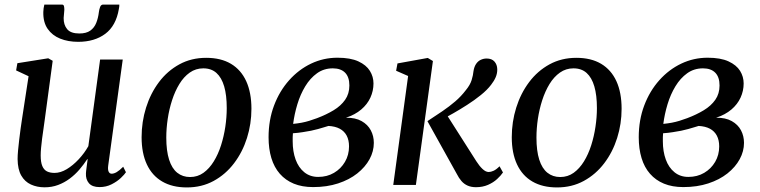

<svg xmlns="http://www.w3.org/2000/svg" viewBox="-20 -809 3327 840"><path d="M175 10.5Q142 10.5 115.2 -1.8Q88.5 -14 73 -41Q57.5 -68 57 -113Q57 -129 59 -151Q61 -173 64 -197.8Q67 -222.5 70.2 -246.5Q73.5 -270.5 76.5 -289.5L105 -475.5L50.5 -501L56 -532.5L191 -554L210.5 -543L176 -287Q173.5 -267 170.2 -245.2Q167 -223.5 164.2 -202.5Q161.5 -181.5 159.8 -162.8Q158 -144 158 -129Q158 -99.5 165 -82.8Q172 -66 185.5 -59.2Q199 -52.5 218.5 -52.5Q245 -52.5 272.2 -69Q299.5 -85.5 324.2 -112Q349 -138.5 366.5 -169.5L418 -548.5H517L453.5 -85.5Q451 -67.5 455.2 -58.2Q459.5 -49 468.5 -49Q478.5 -49 490.5 -56Q502.5 -63 519 -79.5L531 -55.5Q525 -46 508.8 -30.5Q492.5 -15 468.5 -2.8Q444.5 9.5 415.5 9.5Q383.5 9.5 369 -7.5Q354.5 -24.5 356 -51Q356 -54 356.8 -60.8Q357.5 -67.5 358.8 -76.8Q360 -86 361.2 -95.5Q362.5 -105 363.5 -112L362 -113Q346.5 -89.5 327.5 -67.2Q308.5 -45 285 -27.5Q261.5 -10 234.2 0.2Q207 10.5 175 10.5ZM250.5 -789Q258 -789 259.8 -782.5Q261.5 -776 261.5 -766Q261 -758 260 -748.2Q259 -738.5 258.5 -730.5Q258 -700.5 273.8 -681.5Q289.5 -662.5 327 -662.5Q357.5 -662.5 375 -675Q392.5 -687.5 401 -708.8Q409.5 -730 412.5 -755.5Q414 -768 418 -778.5Q422 -789 431.5 -789H502Q502 -785 501.8 -780.8Q501.5 -776.5 500 -769.5Q487.5 -696 440.5 -661Q393.5 -626 322 -626Q278 -626 243.2 -640Q208.5 -654 188.5 -682.8Q168.5 -711.5 169.5 -756.5Q169.5 -764.5 170.8 -772.8Q172 -781 174 -789Z M882 -556Q946.5 -556 990.5 -529.8Q1034.5 -503.5 1057.2 -453.8Q1080 -404 1080 -333Q1080 -267 1060.5 -205.2Q1041 -143.5 1004 -94.8Q967 -46 914.8 -17.5Q862.5 11 797.5 11Q734 11 689.8 -14.8Q645.5 -40.5 622.5 -89.8Q599.5 -139 599.5 -208.5Q599.5 -276 619 -338.2Q638.5 -400.5 675.5 -449.8Q712.5 -499 764.8 -527.5Q817 -556 882 -556ZM869.5 -510Q836.5 -510 810.2 -491.5Q784 -473 764.8 -441.5Q745.5 -410 732.8 -370.5Q720 -331 713.8 -289Q707.5 -247 707.5 -207Q707.5 -149 719.8 -110.5Q732 -72 755.5 -53.2Q779 -34.5 811.5 -34.5Q844.5 -34.5 870.2 -53Q896 -71.5 915.2 -102.8Q934.5 -134 947 -173.2Q959.5 -212.5 965.8 -254.5Q972 -296.5 972 -336Q972 -392.5 960.8 -431Q949.5 -469.5 927 -489.8Q904.5 -510 869.5 -510Z M1350 9.5Q1301.5 9.5 1265.2 -5.5Q1229 -20.5 1204.2 -48.8Q1179.5 -77 1167.2 -117.5Q1155 -158 1155 -208.5Q1155 -284 1179 -347.5Q1203 -411 1245 -458Q1287 -505 1341.2 -530.8Q1395.5 -556.5 1456.5 -556.5Q1513 -556.5 1547.8 -540.5Q1582.5 -524.5 1598.2 -499Q1614 -473.5 1614 -444Q1614 -411.5 1600.5 -382Q1587 -352.5 1560.2 -329.8Q1533.5 -307 1493.5 -294Q1535 -294.5 1562 -279.2Q1589 -264 1602.2 -239Q1615.5 -214 1615.5 -184Q1615.5 -147 1596.8 -112.5Q1578 -78 1543 -50.2Q1508 -22.5 1459 -6.5Q1410 9.5 1350 9.5ZM1372 -35Q1411 -35 1441.2 -52.8Q1471.5 -70.5 1489.2 -100.8Q1507 -131 1507 -168.5Q1507 -196 1496.8 -215.5Q1486.5 -235 1466.5 -245.8Q1446.5 -256.5 1417 -258Q1409.5 -256 1397.8 -252.2Q1386 -248.5 1371.5 -244.5Q1357 -240.5 1340.5 -237Q1324 -234 1304.2 -230.8Q1284.5 -227.5 1261.5 -226Q1260.5 -217.5 1260.5 -208.8Q1260.5 -200 1260.5 -190.5Q1260.5 -146.5 1273.2 -111.2Q1286 -76 1311.2 -55.5Q1336.5 -35 1372 -35ZM1262.5 -267Q1282.5 -269 1299.8 -272.2Q1317 -275.5 1333.2 -280.5Q1349.5 -285.5 1367 -292Q1408 -307.5 1439.8 -326.8Q1471.5 -346 1490 -372.5Q1508.5 -399 1508.5 -435Q1508.5 -472 1489.8 -491Q1471 -510 1436 -510Q1397 -510 1367 -488.5Q1337 -467 1315.5 -431.5Q1294 -396 1281 -353Q1268 -310 1262.5 -267Z M1700.5 0 1765.5 -476.5 1713 -499.5 1719 -531.5 1851.5 -555.5 1874 -542 1799.5 0ZM2062.5 10Q2041.5 10 2025.8 3Q2010 -4 1998.8 -17Q1987.5 -30 1978.5 -48L1850 -279Q1884.5 -301.5 1915 -322.2Q1945.5 -343 1971.5 -365.2Q1997.5 -387.5 2018 -414.5Q2037 -437.5 2043.5 -459Q2050 -480.5 2051.5 -497.5Q2054.5 -517 2062.8 -529.2Q2071 -541.5 2083.2 -547.2Q2095.5 -553 2109 -553Q2131.5 -553 2143.2 -539.8Q2155 -526.5 2155.5 -506.5Q2156 -488.5 2148.8 -471.5Q2141.5 -454.5 2128.5 -438Q2111.5 -415.5 2083.2 -392.8Q2055 -370 2023.2 -349.8Q1991.5 -329.5 1962.8 -313.2Q1934 -297 1914.5 -286.5L1926.5 -319.5L2064 -103.5Q2077 -83 2091 -69.8Q2105 -56.5 2118 -56.5Q2127.5 -56.5 2139.2 -61.8Q2151 -67 2165.5 -81.5L2180.5 -54.5Q2171.5 -41 2155 -25.8Q2138.5 -10.5 2115 -0.2Q2091.5 10 2062.5 10Z M2501.5 -556Q2566 -556 2610 -529.8Q2654 -503.5 2676.8 -453.8Q2699.5 -404 2699.5 -333Q2699.5 -267 2680 -205.2Q2660.5 -143.5 2623.5 -94.8Q2586.5 -46 2534.2 -17.5Q2482 11 2417 11Q2353.5 11 2309.2 -14.8Q2265 -40.5 2242 -89.8Q2219 -139 2219 -208.5Q2219 -276 2238.5 -338.2Q2258 -400.5 2295 -449.8Q2332 -499 2384.2 -527.5Q2436.5 -556 2501.5 -556ZM2489 -510Q2456 -510 2429.8 -491.5Q2403.5 -473 2384.2 -441.5Q2365 -410 2352.2 -370.5Q2339.5 -331 2333.2 -289Q2327 -247 2327 -207Q2327 -149 2339.2 -110.5Q2351.5 -72 2375 -53.2Q2398.5 -34.5 2431 -34.5Q2464 -34.5 2489.8 -53Q2515.5 -71.5 2534.8 -102.8Q2554 -134 2566.5 -173.2Q2579 -212.5 2585.2 -254.5Q2591.5 -296.5 2591.5 -336Q2591.5 -392.5 2580.2 -431Q2569 -469.5 2546.5 -489.8Q2524 -510 2489 -510Z M2969.5 9.5Q2921 9.5 2884.8 -5.5Q2848.5 -20.5 2823.8 -48.8Q2799 -77 2786.8 -117.5Q2774.5 -158 2774.5 -208.5Q2774.5 -284 2798.5 -347.5Q2822.5 -411 2864.5 -458Q2906.5 -505 2960.8 -530.8Q3015 -556.5 3076 -556.5Q3132.5 -556.5 3167.2 -540.5Q3202 -524.5 3217.8 -499Q3233.5 -473.5 3233.5 -444Q3233.5 -411.5 3220 -382Q3206.5 -352.5 3179.8 -329.8Q3153 -307 3113 -294Q3154.5 -294.5 3181.5 -279.2Q3208.5 -264 3221.8 -239Q3235 -214 3235 -184Q3235 -147 3216.2 -112.5Q3197.5 -78 3162.5 -50.2Q3127.5 -22.5 3078.5 -6.5Q3029.5 9.5 2969.5 9.5ZM2991.5 -35Q3030.5 -35 3060.8 -52.8Q3091 -70.5 3108.8 -100.8Q3126.5 -131 3126.5 -168.5Q3126.5 -196 3116.2 -215.5Q3106 -235 3086 -245.8Q3066 -256.5 3036.5 -258Q3029 -256 3017.2 -252.2Q3005.5 -248.5 2991 -244.5Q2976.5 -240.5 2960 -237Q2943.5 -234 2923.8 -230.8Q2904 -227.5 2881 -226Q2880 -217.5 2880 -208.8Q2880 -200 2880 -190.5Q2880 -146.5 2892.8 -111.2Q2905.5 -76 2930.8 -55.5Q2956 -35 2991.5 -35ZM2882 -267Q2902 -269 2919.2 -272.2Q2936.5 -275.5 2952.8 -280.5Q2969 -285.5 2986.5 -292Q3027.5 -307.5 3059.2 -326.8Q3091 -346 3109.5 -372.5Q3128 -399 3128 -435Q3128 -472 3109.2 -491Q3090.5 -510 3055.5 -510Q3016.5 -510 2986.5 -488.5Q2956.5 -467 2935 -431.5Q2913.5 -396 2900.5 -353Q2887.5 -310 2882 -267Z"/></svg>

Font: Merriweather 48pt
Style: Italic
Weight: 400
Italic angle: -7.8°
Version: Version 2.101